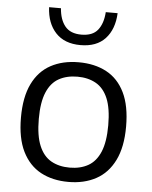

<svg xmlns="http://www.w3.org/2000/svg" viewBox="-56 -841 707 896"><g transform="rotate(5 298.0 -393.0)"><path d="M298 9.5Q223.5 9.5 168.2 -20.2Q113 -50 82.2 -112Q51.5 -174 51.5 -271Q51.5 -367 81.8 -429Q112 -491 167.5 -521Q223 -551 298 -551Q373 -551 428.2 -521.5Q483.5 -492 513.8 -430Q544 -368 544 -271Q544 -175 513.2 -112.8Q482.5 -50.5 427 -20.5Q371.5 9.5 298 9.5ZM298 -57.5Q348 -57.5 384.5 -78Q421 -98.5 440.8 -145.2Q460.5 -192 460.5 -270Q460.5 -349 440.8 -395.8Q421 -442.5 384.2 -463Q347.5 -483.5 298 -483.5Q248 -483.5 211.2 -463.2Q174.5 -443 154.8 -396.5Q135 -350 135 -272Q135 -193 154.8 -146Q174.5 -99 211.2 -78.2Q248 -57.5 298 -57.5ZM298.5 -631.5Q223.5 -631.5 182.2 -675.8Q141 -720 137.5 -795H193Q197 -741.5 222 -711Q247 -680.5 298.5 -680.5Q351 -680.5 375.2 -711Q399.5 -741.5 403 -795H458.5Q455 -719.5 414.5 -675.5Q374 -631.5 298.5 -631.5Z"/></g></svg>

Font: Encode Sans SemiExpanded
Style: Regular
Weight: 400
Width: 6
Designer: Multiple Designers
Foundry: Impallari Type
Version: Version 3.002